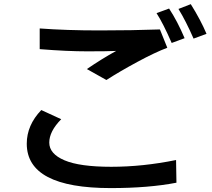

<svg xmlns="http://www.w3.org/2000/svg" viewBox="-20 -871 1040 942"><path d="M111.3 -166Q111.3 -256.8 182.6 -331.1L280.3 -286.1Q221.7 -226.6 221.7 -171.4Q221.7 -116.2 296.4 -84.5Q371.1 -52.7 525.9 -52.7Q680.7 -52.7 843.8 -85.9L845.7 25.4Q709 51.8 523.4 51.8Q111.3 51.8 111.3 -166ZM174.8 -629.9V-731.4Q305.7 -721.7 468.3 -721.7Q630.9 -721.7 764.6 -726.6L800.8 -636.7Q741.2 -614.3 654.3 -567.4Q567.4 -520.5 502 -478.5L406.2 -532.2Q480.5 -583 549.8 -621.1Q506.8 -619.1 408.2 -619.1Q309.6 -619.1 174.8 -629.9ZM748 -806.6 809.6 -829.1Q850.6 -766.6 885.7 -683.6L822.3 -660.2Q781.2 -754.9 748 -806.6ZM855.5 -827.1 916 -850.6Q964.8 -772.5 993.2 -705.1L929.7 -681.6Q891.6 -768.6 855.5 -827.1Z"/></svg>

Font: GenEi M Gothic v2 Medium
Style: Regular
Weight: 500
Version: Version 2.0